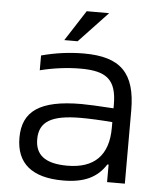

<svg xmlns="http://www.w3.org/2000/svg" viewBox="-51 -723 617 775"><g transform="rotate(5 258.0 -335.5)"><path d="M273 -509C214 -509 157 -501 101 -486V-426C156 -440 214 -447 265 -447C369 -447 411 -416 411 -314V-299C349 -303 305 -305 281 -305C112 -305 43 -255 43 -148C43 -44 107 9 233 9C318 9 371 -16 406 -71H411V0H483V-296C483 -449 421 -509 273 -509ZM115 -148C115 -220 165 -249 284 -249C315 -249 365 -247 411 -243V-220C411 -108 354 -52 245 -52C153 -52 115 -86 115 -148ZM189 -556H243L360 -680H269Z"/></g></svg>

Font: LT Wave Text Light
Style: Regular
Weight: 300
Designer: Daniel Lyons
Version: Version 2.5 (Glyphs App)